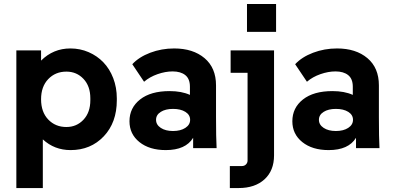

<svg xmlns="http://www.w3.org/2000/svg" viewBox="-20 -743 1978 963"><path d="M62 200.2V-490.2H186V-439Q247.1 -500 333 -500Q381.8 -500 424.6 -481.4Q467.3 -462.9 498.5 -430.4Q529.8 -397.9 547.9 -351.1Q565.9 -304.2 565.9 -250V-240.2Q565.9 -128.4 500.5 -59.3Q435.1 9.8 334 9.8Q252.9 9.8 194.8 -43.9V200.2ZM313 -106Q364.3 -106 398.7 -142.6Q433.1 -179.2 433.1 -240.2V-250Q433.1 -311 398.7 -347.4Q364.3 -383.8 313 -383.8Q257.8 -383.8 221.9 -346.2Q186 -308.6 186 -245.1Q186 -181.2 221.9 -143.6Q257.8 -106 313 -106Z M811.5 9.8Q729.5 9.8 679.4 -30.3Q629.4 -70.3 629.4 -134.8Q629.4 -202.1 682.6 -244.1Q735.8 -286.1 830.6 -286.1Q890.6 -286.1 932.6 -267.1V-308.1Q932.6 -347.7 909.4 -366.2Q886.2 -384.8 845.7 -384.8Q809.6 -384.8 770.3 -371.1Q731 -357.4 702.6 -333L643.6 -420.9Q676.8 -457 733.4 -478.5Q790 -500 853.5 -500Q948.2 -500 1005.9 -451.4Q1063.5 -402.8 1063.5 -314.9V-155.8Q1063.5 -51.8 1066.4 0H948.7V-51.8Q911.1 9.8 811.5 9.8ZM847.7 -85.9Q885.7 -85.9 909.7 -101.6Q933.6 -117.2 933.6 -142.1Q933.6 -167 909.9 -181.9Q886.2 -196.8 847.7 -196.8Q810.1 -196.8 786.4 -181.9Q762.7 -167 762.7 -142.1Q762.7 -117.2 786.4 -101.6Q810.1 -85.9 847.7 -85.9Z M1218.8 -583V-723.1H1364.7V-583ZM1132.8 200.2V89.8H1193.8Q1205.6 89.8 1213.6 81.8Q1221.7 73.7 1221.7 62V-377.9H1136.7V-490.2H1354.5V36.1Q1354.5 112.8 1306.6 156.5Q1258.8 200.2 1176.8 200.2Z M1628.4 9.8Q1546.4 9.8 1496.3 -30.3Q1446.3 -70.3 1446.3 -134.8Q1446.3 -202.1 1499.5 -244.1Q1552.7 -286.1 1647.5 -286.1Q1707.5 -286.1 1749.5 -267.1V-308.1Q1749.5 -347.7 1726.3 -366.2Q1703.1 -384.8 1662.6 -384.8Q1626.5 -384.8 1587.2 -371.1Q1547.9 -357.4 1519.5 -333L1460.4 -420.9Q1493.7 -457 1550.3 -478.5Q1606.9 -500 1670.4 -500Q1765.1 -500 1822.8 -451.4Q1880.4 -402.8 1880.4 -314.9V-155.8Q1880.4 -51.8 1883.3 0H1765.6V-51.8Q1728 9.8 1628.4 9.8ZM1664.6 -85.9Q1702.6 -85.9 1726.6 -101.6Q1750.5 -117.2 1750.5 -142.1Q1750.5 -167 1726.8 -181.9Q1703.1 -196.8 1664.6 -196.8Q1627 -196.8 1603.3 -181.9Q1579.6 -167 1579.6 -142.1Q1579.6 -117.2 1603.3 -101.6Q1627 -85.9 1664.6 -85.9Z"/></svg>

Font: SUSE
Style: Bold
Weight: 700
Designer: Rene Bieder
Foundry: SUSE
Version: Version 1.000